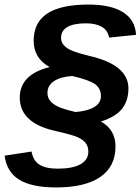

<svg xmlns="http://www.w3.org/2000/svg" viewBox="-41 -717 621 849"><path d="M526.9 -326.2Q526.9 -271.5 498.5 -235.8Q470.2 -200.2 405.3 -179.7Q469.7 -143.6 469.7 -69.3Q469.7 19.5 402.1 65.7Q334.5 111.8 207.5 111.8Q100.1 111.8 44.4 77.9Q-11.2 43.9 -20.5 -28.8L98.6 -46.9Q105.5 -6.3 133.8 11.2Q162.1 28.8 213.9 28.8Q280.3 28.8 314.9 9.3Q349.6 -10.3 349.6 -46.4Q349.6 -69.8 337.4 -85Q325.2 -100.1 302.2 -110.4Q279.8 -120.6 203.1 -138.2Q46.4 -172.9 46.4 -285.6Q46.4 -387.7 178.7 -420.4Q107.9 -459 107.9 -537.1Q107.9 -617.7 168 -657.2Q228 -696.8 350.6 -696.8Q450.2 -696.8 503.7 -662.6Q557.1 -628.4 560.5 -563L441.4 -550.8Q435.5 -584 408.2 -598.9Q380.9 -613.8 340.3 -613.8Q229 -613.8 229 -548.8Q229 -530.8 241.7 -516.6Q256.3 -500.5 283.2 -490.5Q310.1 -480.5 352.5 -470.2Q439.9 -450.2 483.4 -414.3Q526.9 -378.4 526.9 -326.2ZM168.9 -305.7Q168.9 -285.2 181.2 -270.8Q193.4 -256.3 214.4 -246.1Q234.4 -235.8 293 -221.7Q347.2 -226.1 376.2 -243.9Q405.3 -261.7 405.3 -292Q405.3 -309.1 398.7 -322.3Q392.1 -335.4 378.9 -345.2Q352.1 -363.8 278.8 -380.9Q228.5 -377.9 198.7 -358.9Q168.9 -339.8 168.9 -305.7Z"/></svg>

Font: Arimo
Style: Italic
Weight: 400
Italic angle: -12°
Designer: Steve Matteson
Foundry: Monotype Imaging Inc.
Version: Version 1.33